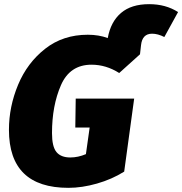

<svg xmlns="http://www.w3.org/2000/svg" viewBox="-20 -883 876 923"><path d="M836 -825 770 -705Q739 -721 711 -721Q664 -721 658 -666L653 -622L553 -532Q490 -572 420 -572Q316 -572 273 -473.5Q230 -375 230 -243Q230 -178 251.5 -152Q273 -126 318 -126Q355 -126 393 -142L411 -270H342L344 -409H625L577 -58Q518 -21 446 -0.5Q374 20 309 20Q23 20 23 -259Q23 -370 67 -475.5Q111 -581 197 -648.5Q283 -716 402 -716Q455 -716 498 -700Q512 -778 561.5 -820.5Q611 -863 697 -863Q777 -863 836 -825Z"/></svg>

Font: FiraGO Heavy
Style: Italic
Weight: 900
Italic angle: -8°
Designer: bBox Type GmbH
Foundry: bBox Type GmbH
Version: Version 1.001